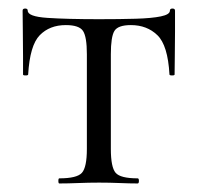

<svg xmlns="http://www.w3.org/2000/svg" viewBox="-20 -430 463 450"><path d="M119 0Q116.8 0 116.8 -6Q116.8 -12 119 -12Q160.4 -12 172 -25Q183.6 -38 183.6 -81V-303Q183.6 -343.6 174.6 -357.4Q165.6 -371.2 134.2 -371.2Q96.4 -371.2 73.2 -347.5Q50 -323.8 46 -255.4Q45.8 -253.2 39.9 -253.2Q34 -253.2 34 -255.4Q34 -269.4 34 -297.8Q34 -326.2 33.5 -356.2Q33 -386.2 33 -405Q33 -410 39 -410Q45 -410 45 -405Q45 -391.2 91.1 -388.1Q137.2 -385 212 -385Q261 -385 298.4 -386.1Q335.8 -387.2 357 -391.6Q378.2 -396 378.2 -405Q378.2 -410 384.2 -410Q390.2 -410 390.2 -405Q390.2 -386.2 390.2 -356.2Q390.2 -326.2 389.7 -297.8Q389.2 -269.4 389.2 -255.4Q389.2 -253.2 383.3 -253.2Q377.4 -253.2 377.2 -255.4Q373.4 -323.8 348.9 -347.5Q324.4 -371.2 286.8 -371.2Q256.4 -371.2 248.1 -357.4Q239.8 -343.6 239.8 -303V-81Q239.8 -38 251 -25Q262.2 -12 302.6 -12Q305.6 -12 305.6 -6Q305.6 0 302.6 0Q284 0 260.5 -1Q237 -2 212.4 -2Q187.6 -2 163.5 -1Q139.4 0 119 0Z"/></svg>

Font: Cormorant Garamond Light
Style: Regular
Weight: 300
Designer: Christian Thalmann (Catharsis Fonts)
Foundry: Catharsis Fonts
Version: Version 4.001